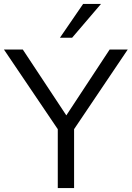

<svg xmlns="http://www.w3.org/2000/svg" viewBox="-32 -957 670 977"><path d="M262 0V-329L280 -273L-12 -705H84L316 -354H295L526 -705H618L327 -273L345 -329V0ZM273 -765 391 -937H482L335 -765Z"/></svg>

Font: Mulish ExtraLight
Style: Regular
Weight: 400
Version: Version 3.603